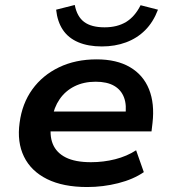

<svg xmlns="http://www.w3.org/2000/svg" viewBox="-20 -743 684 773"><path d="M331 10Q234 10 169.5 -22Q105 -54 76.5 -112.5Q48 -171 59 -249Q69 -326 110 -383Q151 -440 217.5 -472Q284 -504 369 -504Q450 -504 503.5 -472.5Q557 -441 580 -383.5Q603 -326 594 -248L590 -214H161L172 -294H505L484 -275Q491 -319 479.5 -350Q468 -381 439.5 -397.5Q411 -414 365 -414Q317 -414 280 -395.5Q243 -377 220 -343.5Q197 -310 190 -266L187 -250Q178 -199 192.5 -163.5Q207 -128 245 -109Q283 -90 346 -90Q397 -90 444 -102Q491 -114 528 -138L559 -50Q517 -21 456 -5.5Q395 10 331 10ZM390 -556Q335 -556 295 -573Q255 -590 233 -623Q211 -656 206 -704L281 -723Q290 -676 319 -654.5Q348 -633 401 -633Q452 -633 487.5 -654.5Q523 -676 546 -722L616 -704Q597 -654 564.5 -621.5Q532 -589 487.5 -572.5Q443 -556 390 -556Z"/></svg>

Font: Nunito Sans 10pt SemiExpanded
Style: Bold Italic
Weight: 700
Width: 6
Italic angle: -9°
Designer: Vernon Adams
Foundry: Vernon Adams
Version: Version 3.101;gftools[0.9.27]